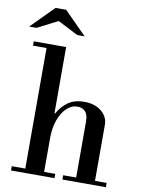

<svg xmlns="http://www.w3.org/2000/svg" viewBox="-123 -1034 822 1104"><g transform="rotate(10 287.5 -482.5)"><path d="M396 -15V-353Q396 -391 379.5 -409.5Q363 -428 333 -428Q299 -428 270.5 -401Q242 -374 225.5 -327.5Q209 -281 209 -222L189 -367H213Q235 -408 272 -435Q309 -462 368 -462Q429 -462 467.5 -430.5Q506 -399 506 -353V-15ZM20 0V-25H274V0ZM320 0V-25H574V0ZM99 -15V-738H209V-15ZM20 -729V-754H209V-729ZM-21 -833 110 -965H172L303 -833H260L141 -894L22 -833Z"/></g></svg>

Font: Libre Bodoni
Style: Regular
Weight: 400
Designer: Pablo Impallari, Rodrigo Fuenzalida
Foundry: Impallari Type
Version: Version 2.005;gftools[0.9.23]